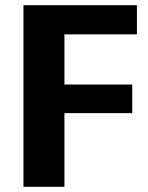

<svg xmlns="http://www.w3.org/2000/svg" viewBox="-20 -720 569 740"><path d="M193.1 -587.8 228.3 -671.6V-330.2L193.1 -394.2H489.6V-283.9H193.1L228.3 -348V0H70.4V-700H507.7V-587.8Z"/></svg>

Font: Pathway Extreme 8pt Thin
Style: Regular
Weight: 100
Version: Version 1.001;gftools[0.9.26]